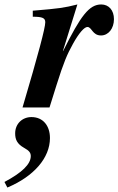

<svg xmlns="http://www.w3.org/2000/svg" viewBox="-122 -482 531 861"><path d="M-89 359C30 309 102 226 102 137C102 83 72 43 19 43C-22 43 -54 73 -54 116C-54 143 -46 163 -14 181C10 194 16 204 16 218C16 254 -23 292 -102 334ZM25 -407C69 -407 81 -401 81 -382C81 -357 50 -240 -21 0H100L131 -99C164 -204 179 -238 205 -285C232 -334 256 -361 270 -361C290 -361 292 -323 331 -323C364 -323 389 -354 389 -396C389 -436 366 -462 332 -462C278 -462 240 -412 161 -253H160L225 -462C165 -447 146 -444 25 -434Z"/></svg>

Font: XITS
Style: Bold Italic
Weight: 700
Italic angle: -16.33°
Designer: MicroPress Inc., with final additions and corrections provided by Coen Hoffman, Elsevier (retired)
Version: Version 1.302